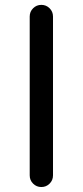

<svg xmlns="http://www.w3.org/2000/svg" viewBox="-20 -753 333 773"><path d="M99.6 -46.9V-686.5Q99.6 -706.1 113.3 -719.7Q127 -733.4 146.5 -733.4Q166 -733.4 179.7 -719.7Q193.4 -706.1 193.4 -686.5V-46.9Q193.4 -27.3 179.7 -13.7Q166 0 146.5 0Q127 0 113.3 -13.7Q99.6 -27.3 99.6 -46.9Z"/></svg>

Font: Gen Jyuu GothicX Regular
Style: Regular
Weight: 400
Designer: [Source Han Sans]
Ryoko NISHIZUKA  (kana & ideographs); Paul D. Hunt (Latin, Greek & Cyrillic); Wenlong ZHANG  (bopomofo
Version: Version 1.002.20150607